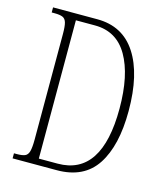

<svg xmlns="http://www.w3.org/2000/svg" viewBox="-108 -796 751 877"><g transform="rotate(15 267.5 -357.0)"><path d="M34 0V-24H48Q73 -24 86 -29.5Q99 -35 104 -53.5Q109 -72 109 -110V-608Q109 -645 104 -662Q99 -679 86 -684.5Q73 -690 48 -690H34V-714H243Q364 -714 427 -617Q490 -520 490 -346Q490 -182 430.5 -91Q371 0 243 0ZM239 -30Q447 -30 447 -346Q447 -504 395 -594Q343 -684 240 -684H150V-30Z"/></g></svg>

Font: Noto Serif Myanmar ExtraCondensed ExtraLight
Style: Regular
Weight: 200
Width: 2
Designer: Ben Mitchell and the Monotype Design Team
Foundry: Monotype Imaging Inc.
Version: Version 2.106; ttfautohint (v1.8.4.7-5d5b)